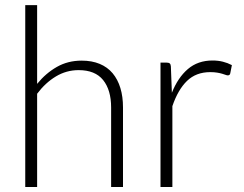

<svg xmlns="http://www.w3.org/2000/svg" viewBox="-20 -748 978 768"><path d="M81 0V-727.5H128.5V-412.5Q163 -455 207.2 -480.2Q251.5 -505.5 306.5 -505.5Q347.5 -505.5 378.8 -492.5Q410 -479.5 430.5 -455Q451 -430.5 461.5 -396Q472 -361.5 472 -318V0H424.5V-318Q424.5 -388 392.5 -427.8Q360.5 -467.5 294.5 -467.5Q245.5 -467.5 203.5 -442.2Q161.5 -417 128.5 -373V0Z M622 0V-497.5H647Q655.5 -497.5 659.2 -494Q663 -490.5 663.5 -482L667.5 -377Q691.5 -437.5 731.5 -471.8Q771.5 -506 830 -506Q852.5 -506 871.5 -501.2Q890.5 -496.5 907.5 -487.5L901 -454.5Q899.5 -446.5 891 -446.5Q888 -446.5 882.5 -448.5Q877 -450.5 868.8 -453Q860.5 -455.5 848.5 -457.5Q836.5 -459.5 821 -459.5Q764.5 -459.5 728.2 -424.5Q692 -389.5 669.5 -323.5V0Z"/></svg>

Font: o
Style: Regular
Weight: 300
Designer: Lukasz Dziedzic
Foundry: Lukasz Dziedzic
Version: Version 1.104; Western+Polish opensource; ttfautohint (v1.8.